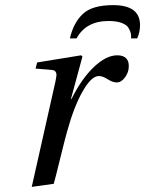

<svg xmlns="http://www.w3.org/2000/svg" viewBox="-20 -718 567 750"><path d="M104 12 196 -397Q200 -416 200.5 -424Q201 -432 197 -438Q193 -444 181 -445L119 -450L125 -474L297 -502L302 -497L257 -331H259Q299 -411 347 -456.5Q395 -502 438 -502Q461 -502 472.5 -490.5Q484 -479 483 -458Q483 -436 468.5 -416Q454 -396 436 -396Q420 -396 400.5 -408.5Q381 -421 366 -421Q337 -421 303 -361.5Q269 -302 242 -204Q233 -172 215 -98.5Q197 -25 190 0ZM527 -620Q527 -593 516 -568H492Q493 -578 491 -587.5Q489 -597 482 -609Q475 -621 455 -628.5Q435 -636 404 -636Q316 -636 279 -568H253Q267 -629 303.5 -663.5Q340 -698 422 -698Q527 -698 527 -620Z"/></svg>

Font: Lingua Franca
Style: Italic
Weight: 400
Italic angle: -13°
Version: Version 1.19